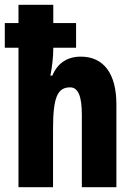

<svg xmlns="http://www.w3.org/2000/svg" viewBox="-25 -780 559 800"><path d="M197 -760H52V-684H-5V-581H52V0H196V-243C196 -373 214 -416 267 -416C301 -416 316 -379 316 -301V0H460V-345C460 -473 407 -544 312 -544C255 -544 215 -517 193 -465H185C192 -501 197 -541 197 -579V-581H292V-684H197Z"/></svg>

Font: Noto Sans Gurmukhi UI ExtraCondensed ExtraBold
Style: Regular
Weight: 800
Width: 2
Designer: Jelle Bosma - Monotype Design Team
Foundry: Monotype Imaging Inc.
Version: Version 2.004